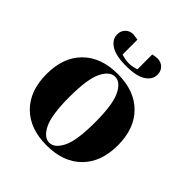

<svg xmlns="http://www.w3.org/2000/svg" viewBox="-199 -856 1008 1008"><g transform="rotate(45 305.0 -352.5)"><path d="M237.5 -61Q265 -5 305 -5Q345 -5 372.5 -61Q400 -117 400 -250Q400 -383 372.5 -439Q345 -495 305 -495Q265 -495 237.5 -439Q210 -383 210 -250Q210 -117 237.5 -61ZM110.5 -444.5Q181 -515 305 -515Q429 -515 499.5 -444.5Q570 -374 570 -250Q570 -126 499.5 -55.5Q429 15 305 15Q181 15 110.5 -55.5Q40 -126 40 -250Q40 -374 110.5 -444.5ZM354 -603 360 -605V-715Q380 -720 395 -720Q421 -720 438 -703Q455 -686 455 -660Q455 -623 418.5 -599Q382 -575 305 -575Q228 -575 191.5 -599Q155 -623 155 -660Q155 -686 172 -703Q189 -720 215 -720L250 -715V-605L256 -603Q262 -601 276 -598Q290 -595 305 -595Q320 -595 334 -598Q348 -601 354 -603Z"/></g></svg>

Font: Yeseva One
Style: Regular
Weight: 400
Designer: Jovanny Lemonad
Foundry: Jovanny Lemonad
Version: Version 2.000